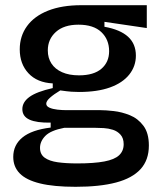

<svg xmlns="http://www.w3.org/2000/svg" viewBox="-20 -543 625 739"><path d="M271 176Q187 176 134 163Q81 150 56 124.5Q31 99 31 61Q31 15 66.5 -14Q102 -43 175 -52V-71Q121 -70 93.5 -82.5Q66 -95 66 -123Q66 -150 93.5 -170Q121 -190 183 -204V-222Q123 -225 89.5 -261Q56 -297 56 -353Q56 -404 84 -442.5Q112 -481 165 -502Q218 -523 293 -523H545V-435L382 -459V-440Q443 -429 473 -401.5Q503 -374 503 -329Q503 -288 477.5 -256Q452 -224 403.5 -206.5Q355 -189 284 -189Q270 -189 255 -190Q240 -191 212 -195Q187 -180 172.5 -167Q158 -154 158 -144Q158 -134 170.5 -128.5Q183 -123 201 -121Q219 -119 236 -119H367Q387 -119 418 -115.5Q449 -112 480 -99.5Q511 -87 532 -59Q553 -31 553 17Q553 73 521 108Q489 143 426.5 159.5Q364 176 271 176ZM277 86Q342 86 381.5 78.5Q421 71 438.5 54.5Q456 38 456 12Q456 -11 444 -24.5Q432 -38 414.5 -43.5Q397 -49 379 -50Q361 -51 348 -51H227Q175 -41 154.5 -20Q134 1 134 26Q134 51 152 64Q170 77 202 81.5Q234 86 277 86ZM284 -253Q341 -253 370.5 -278.5Q400 -304 400 -346Q400 -391 370 -419.5Q340 -448 282 -448Q226 -448 195 -420Q164 -392 164 -349Q164 -320 178 -298.5Q192 -277 219 -265Q246 -253 284 -253Z"/></svg>

Font: Bricolage Grotesque 48pt Condensed ExtraBold Medium
Style: Regular
Weight: 500
Version: Version 1.000;gftools[0.9.30]